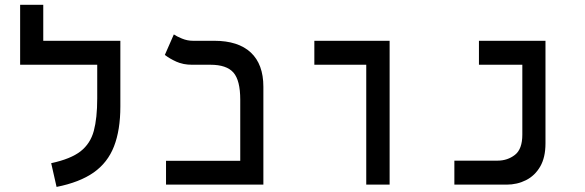

<svg xmlns="http://www.w3.org/2000/svg" viewBox="-20 -752 2384 782"><path d="M470.2 -585.9V-318.4Q470.2 -222.2 444.3 -155.8Q418.5 -89.4 361.3 -49.3Q304.2 -9.3 210.4 9.3L188.5 -87.4Q268.1 -104.5 308.1 -135.7Q348.1 -167 362.1 -219Q376 -271 376 -351.1V-488.3H62V-732.4H156.2V-585.9Z M656.2 0V-97.2H958.5V-346.2Q958.5 -424.8 930.7 -456.5Q902.8 -488.3 836.9 -488.3H761.7Q726.1 -488.3 698.5 -500.7Q670.9 -513.2 651.4 -528.3L688 -611.8Q699.2 -604 720.9 -595Q742.7 -585.9 765.6 -585.9H852.5Q950.2 -585.9 1001.5 -538.1Q1052.7 -490.2 1052.7 -398.9V0Z M1471.7 0V-488.3H1260.3V-585.9H1566.9V0Z M1830.6 0V-97.7H2006.3Q2046.9 -97.7 2077.1 -121.1Q2107.4 -144.5 2107.4 -203.6V-488.3H1930.7V-585.9H2201.7V-168Q2201.7 -110.8 2180.2 -73.7Q2158.7 -36.6 2122.6 -18.3Q2086.4 0 2043 0Z"/></svg>

Font: Cascadia Mono PL
Style: Regular
Weight: 400
Monospace: yes
Designer: Aaron Bell
Foundry: Saja Typeworks
Version: Version 2404.023; ttfautohint (v1.8.4)